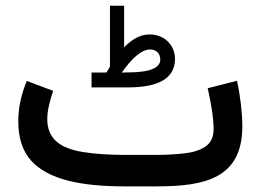

<svg xmlns="http://www.w3.org/2000/svg" viewBox="-20 -662 925 682"><path d="M305.2 -404.3V-351.6H435.1C542.5 -351.6 601.1 -383.3 601.6 -451.7C601.6 -476.6 593.3 -497.6 576.2 -514.6C559.1 -531.2 537.1 -539.6 510.3 -539.6C477.1 -539.6 448.2 -521.5 420.9 -494.1V-641.6H370.6V-425.8C366.7 -419.4 363.3 -411.6 357.9 -404.3ZM412.6 -404.3C448.2 -455.1 482.9 -486.3 512.7 -486.3C535.6 -486.3 549.3 -471.7 549.3 -450.2C549.3 -422.4 516.1 -404.8 434.6 -404.8ZM536.1 0C706.5 0 840.8 -27.8 840.8 -213.4C840.8 -259.8 834 -319.8 821.8 -375L717.8 -348.6C729 -299.3 738.8 -243.2 738.8 -203.6C738.8 -175.3 729 -154.8 710 -141.6C690.4 -128.4 665.5 -120.6 634.8 -117.2C604 -113.8 571.3 -111.8 537.1 -111.8H422.9C366.7 -111.8 318.4 -115.2 277.3 -121.6C194.8 -134.3 147.9 -168 147.9 -238.8C147.9 -271.5 158.7 -310.1 168.9 -339.4L75.2 -374.5C57.1 -331.5 44.9 -282.2 44.9 -231.4C44.9 -171.9 60.1 -125.5 90.3 -91.8C150.4 -24.9 265.1 0 422.9 0Z"/></svg>

Font: Vazirmatn Medium
Style: Regular
Weight: 500
Designer: Saber Rastikerdar
Foundry: Saber Rastikerdar
Version: Version 33.003